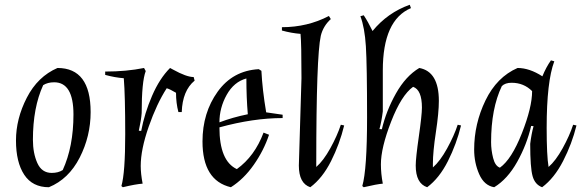

<svg xmlns="http://www.w3.org/2000/svg" viewBox="-20 -770 2446 805"><path d="M243 -57Q288 -155 288 -290Q288 -425 207 -425Q180 -425 161 -413Q118 -319 118 -184Q118 -128 136.5 -86.5Q155 -45 197 -45Q224 -45 243 -57ZM221 -485Q360 -485 360 -300Q360 -199 314 -109Q268 -19 185 15Q116 15 81.5 -37.5Q47 -90 47 -181Q47 -272 92.5 -360.5Q138 -449 221 -485Z M718 -381Q693 -396 679 -400Q637 -335 603.5 -239Q570 -143 570 -74Q570 -42 578 0Q549 2 495 15L489 10Q505 -45 505 -207.5Q505 -370 499 -442Q461 -445 421 -456V-470Q510 -470 584 -485L591 -472Q574 -428 574 -296Q572 -267 562 -222L572 -221Q586 -295 617.5 -368Q649 -441 693 -485L706 -478Q762 -447 792 -447L796 -432Q745 -390 742 -300H728Q718 -338 718 -381Z M1165 -275Q1042 -275 900 -236Q900 -95 973 -61Q1048 -115 1085 -214L1108 -205Q1086 -139 1044 -79Q1002 -19 948 15Q829 -13 829 -177Q829 -297 892.5 -385.5Q956 -474 1065 -480L1076 -473Q1080 -394 1096 -299L1165 -289ZM900 -257Q955 -278 1019 -291Q1013 -361 1013 -441Q961 -427 930.5 -372.5Q900 -318 900 -257Z M1233 -76 1244 -442Q1244 -590 1240 -628Q1202 -631 1162 -642V-656Q1269 -656 1359 -703L1367 -690Q1335 -661 1325 -620Q1306 -534 1306 -86V-70Q1336 -96 1365 -148.5Q1394 -201 1409 -247L1423 -244Q1404 -166 1368 -94.5Q1332 -23 1281 15Q1233 -1 1233 -76Z M1499 10Q1519 -59 1519 -278Q1519 -497 1514 -576Q1509 -655 1491 -702L1505 -706Q1523 -679 1542 -640Q1605 -717 1698 -750L1703 -736Q1585 -686 1585 -475V-303Q1580 -262 1571 -229L1581 -228Q1599 -305 1640 -378Q1681 -451 1738 -485Q1820 -470 1820 -347Q1820 -298 1807.5 -215.5Q1795 -133 1795 -84V-68Q1825 -94 1854.5 -147.5Q1884 -201 1899 -247L1913 -244Q1894 -166 1858 -94.5Q1822 -23 1771 15Q1723 -1 1723 -76Q1723 -107 1736 -197.5Q1749 -288 1749 -319Q1749 -393 1712 -406Q1663 -371 1620 -260.5Q1577 -150 1577 -81Q1577 -42 1585 0Q1560 2 1505 15Z M1968 -143Q1968 -251 2015.5 -349Q2063 -447 2150 -485Q2200 -485 2254 -450Q2270 -489 2290 -517L2304 -513Q2272 -428 2272 -234Q2272 -117 2280 -70Q2310 -96 2339 -148.5Q2368 -201 2383 -247L2397 -244Q2378 -167 2341 -95Q2304 -23 2253 15Q2223 4 2213 -31.5Q2203 -67 2203 -167Q2208 -208 2217 -241L2207 -242Q2189 -164 2148.5 -91.5Q2108 -19 2052 15Q2010 8 1989 -40Q1968 -88 1968 -143ZM2039 -174Q2039 -141 2047.5 -107.5Q2056 -74 2076 -67Q2125 -102 2168 -211Q2211 -320 2211 -388Q2176 -423 2125 -423Q2098 -423 2084 -409Q2039 -315 2039 -174Z"/></svg>

Font: Almendra
Style: Italic
Weight: 400
Italic angle: -12°
Designer: Ana Sanfelippo
Foundry: Ana Sanfelippo
Version: Version 1.004